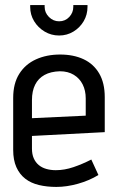

<svg xmlns="http://www.w3.org/2000/svg" viewBox="-20 -725 463 757"><path d="M106 -139V-189L393 -204V-342Q393 -398 371 -435.5Q349 -473 309.5 -491.5Q270 -510 217 -510Q164 -510 122 -491Q80 -472 56 -434Q32 -396 32 -339V-134Q32 -94 44.5 -66Q57 -38 79.5 -20.5Q102 -3 133.5 4.5Q165 12 202 12Q243 12 287.5 -0.5Q332 -13 368 -35L340 -96Q305 -78 269.5 -66Q234 -54 200 -54Q180 -54 162.5 -59Q145 -64 132.5 -74.5Q120 -85 113 -101Q106 -117 106 -139ZM318 -337V-269L106 -259V-330Q106 -366 118.5 -391Q131 -416 155.5 -429.5Q180 -443 216 -444Q248 -444 271 -430Q294 -416 306 -392Q318 -368 318 -337ZM325 -705H269V-698Q269 -675 253 -658Q237 -641 213 -641Q190 -641 173 -658Q156 -675 156 -698V-705H99V-698Q99 -667 114.5 -641.5Q130 -616 156 -600.5Q182 -585 213 -585Q244 -585 269.5 -600.5Q295 -616 310 -641.5Q325 -667 325 -698Z"/></svg>

Font: Advent Pro Medium
Style: Regular
Weight: 500
Designer: VivaRado, Andreas Kalpakidis
Foundry: VivaRado, Andreas Kalpakidis
Version: Version 3.000